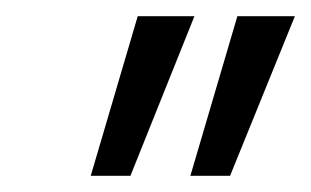

<svg xmlns="http://www.w3.org/2000/svg" viewBox="-20 -775 384 237"><path d="M215 -558 273 -755H344L264 -558ZM92 -558 150 -755H220L141 -558Z"/></svg>

Font: DM Sans 18pt Light
Style: Italic
Weight: 300
Italic angle: -10°
Designer: Colophon Foundry, Jonny Pinhorn
Foundry: Colophon Foundry
Version: Version 4.004;gftools[0.9.30]